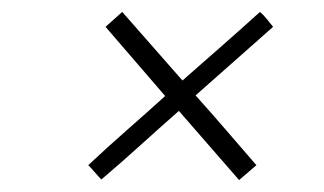

<svg xmlns="http://www.w3.org/2000/svg" viewBox="-20 -302 544 322"><path d="M286 -167Q319 -196 351.5 -224.5Q384 -253 416 -282Q422 -277 427.5 -270Q433 -263 438 -257Q405 -228 373 -199.5Q341 -171 308 -142Q334 -113 359 -84Q384 -55 410 -25L381 0Q356 -29 330.5 -58Q305 -87 280 -116Q247 -87 215 -58Q183 -29 150 -1Q145 -6 139.5 -12.5Q134 -19 128 -25Q160 -55 192.5 -83.5Q225 -112 257 -141L157 -257L185 -282Z"/></svg>

Font: Josefin Sans ExtraLight
Style: Italic
Weight: 250
Italic angle: -7°
Designer: Santiago Orozco
Foundry: Typemade
Version: Version 2.000